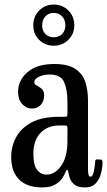

<svg xmlns="http://www.w3.org/2000/svg" viewBox="-20 -810 468 840"><path d="M29 -123Q29 -170 50.8 -210Q72.5 -250 118.5 -274.5Q164.5 -299 238 -299H262Q270.5 -299 272.8 -301Q275 -303 275 -312V-367Q275 -417.5 260.5 -450.8Q246 -484 197 -484Q171.5 -484 150.8 -474.5Q130 -465 130 -450Q130 -441 140.8 -435.8Q151.5 -430.5 162.2 -421.5Q173 -412.5 173 -393Q173 -367.5 158.2 -351.2Q143.5 -335 118 -335Q95 -335 77 -355Q59 -375 59 -408Q59 -458.5 100.2 -494.2Q141.5 -530 217 -530Q279.5 -530 311.2 -507.5Q343 -485 354 -448.8Q365 -412.5 365 -372V-71Q365 -56 367 -46.5Q369 -37 376 -37Q385.5 -37 390.5 -60.2Q395.5 -83.5 396.5 -104Q397 -109.5 399.5 -111.5Q402 -113.5 410 -112.5L422 -111.5Q428.5 -111 428.5 -99.5Q428.5 -77.5 422 -51.8Q415.5 -26 399 -8Q382.5 10 352 10H351.5Q321.5 10 306.5 -1.8Q291.5 -13.5 286.2 -29.2Q281 -45 279 -57Q277.5 -66 274 -67Q270.5 -68 266.5 -56.5Q262.5 -45.5 252 -29.8Q241.5 -14 220.5 -2Q199.5 10 164 10Q97.5 10 63.2 -25Q29 -60 29 -123ZM126 -138Q126 -88 142 -67Q158 -46 184 -46Q220 -46 247.5 -84.5Q275 -123 275 -191V-251Q275 -261 265 -261H238Q188.5 -261 157.2 -228.5Q126 -196 126 -138ZM215 -610Q177 -610 151.2 -635.8Q125.5 -661.5 125.5 -699.5Q125.5 -737.5 151.2 -763.8Q177 -790 215 -790Q253.5 -790 279.2 -764Q305 -738 305 -699.5Q305 -661.5 279 -635.8Q253 -610 215 -610ZM215 -647Q237.5 -647 251.8 -661.2Q266 -675.5 266 -699.5Q266 -723 251.8 -738.2Q237.5 -753.5 215 -753.5Q192.5 -753.5 178.5 -738.2Q164.5 -723 164.5 -699.5Q164.5 -675.5 178.5 -661.2Q192.5 -647 215 -647Z"/></svg>

Font: Besley* Condensed
Style: Regular
Weight: 400
Width: 3
Designer: Owen Earl
Foundry: indestructible type*
Version: Version 3.000; ttfautohint (v1.8.3)